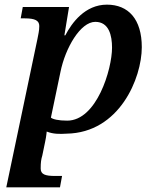

<svg xmlns="http://www.w3.org/2000/svg" viewBox="-20 -566 660 826"><path d="M7 240H238L247 191H217C174 191 155 184 155 159C155 132 157 120 162 103L174 45C180 18 181 -4 181 0C209 11 236 11 267 9C494 5 590 -230 590 -363C590 -484 532 -546 440 -546C346 -546 289 -468 261 -414H257L277 -536H78L69 -487H87C130 -487 149 -478 149 -454C149 -432 144 -416 141 -398ZM269 -47C231 -47 207 -53 199 -60L240 -256C261 -360 326 -472 390 -472C449 -472 462 -413 462 -361C462 -268 396 -47 269 -47Z"/></svg>

Font: Noto Serif Semi
Style: Italic
Weight: 600
Italic angle: -12°
Designer: Monotype Design Team
Foundry: Monotype Imaging Inc.
Version: Version 1.901